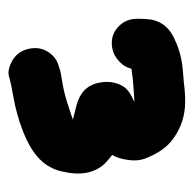

<svg xmlns="http://www.w3.org/2000/svg" viewBox="-22 -694 454 450"><g transform="rotate(90 205.0 -469.0)"><path d="M120 -518C131 -527 138 -537 141 -550C148 -551 156 -552 163 -553L187 -555C202 -556 212 -557 219 -557L203 -549C190 -542 181 -532 176 -517C171 -502 171 -488 174 -473C180 -446 197 -429 228 -421L260 -413C259 -412 249 -409 231 -403C213 -397 196 -392 178 -389C160 -386 146 -384 136 -380C120 -376 108 -366 100 -352C92 -338 91 -323 95 -307C99 -291 108 -279 122 -271C136 -263 149 -260 159 -263C169 -266 187 -270 210 -274C233 -278 260 -285 288 -296C316 -307 338 -320 353 -335C368 -350 378 -368 382 -388C392 -430 386 -463 364 -487C358 -493 351 -499 343 -505C350 -516 353 -529 355 -543C357 -557 356 -570 352 -581C340 -612 325 -634 305 -648C279 -667 250 -676 218 -676C203 -676 189 -675 175 -673L151 -671C122 -669 97 -663 76 -653C48 -642 31 -623 26 -597C25 -588 24 -580 24 -571V-564C24 -547 29 -533 41 -521C53 -509 66 -504 81 -504C96 -504 109 -509 120 -518Z"/></g></svg>

Font: AppleStorm
Style: Xbd
Weight: 800
Foundry: Cannot Into Space Fonts
Version: Version 1.01